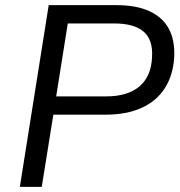

<svg xmlns="http://www.w3.org/2000/svg" viewBox="-20 -725 700 745"><path d="M57 0 169 -705H433Q508 -705 559 -682Q610 -659 634.5 -614.5Q659 -570 656 -504Q652 -434 620 -383.5Q588 -333 529.5 -306.5Q471 -280 389 -280H187L142 0ZM198 -351H392Q476 -351 521.5 -390Q567 -429 570 -504Q574 -571 537 -602.5Q500 -634 423 -634H243Z"/></svg>

Font: Nunito Sans 10pt
Style: Italic
Weight: 400
Italic angle: -9°
Designer: Vernon Adams
Foundry: Vernon Adams
Version: Version 3.101;gftools[0.9.27]